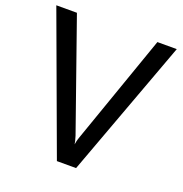

<svg xmlns="http://www.w3.org/2000/svg" viewBox="-137 -890 963 1011"><g transform="rotate(20 345.0 -385.0)"><path d="M291 0 7.5 -770H123L337.5 -159.5Q342.5 -144 345 -133Q347.5 -122 348.5 -115Q349.5 -122 352 -133Q354.5 -144 360 -159.5L574 -770H682.5L398.5 0Z"/></g></svg>

Font: Junction Medium
Style: Regular
Weight: 500
Designer: Caroline Hadilaksono
Foundry: Caroline Hadilaksono, Tyler Finck, The League of Moveable Type
Version: Version 2.000; ttfautohint (v1.8.3)